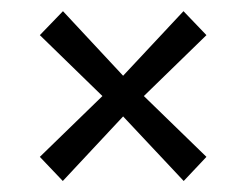

<svg xmlns="http://www.w3.org/2000/svg" viewBox="-20 -398 445 347"><path d="M93.5 -70.9 52 -114.5 165.1 -224.4 52 -334.5 93.8 -377.8 202.5 -261.1 311.6 -377.8 353.1 -334.5 240 -224.4 353.1 -114.5 312 -70.9 202.5 -187.6Z"/></svg>

Font: Rasa
Style: Regular
Weight: 400
Version: Version 1.000;PS 1.000;hotconv 1.0.88;makeotf.lib2.5.647800;